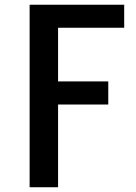

<svg xmlns="http://www.w3.org/2000/svg" viewBox="-20 -787 571 807"><path d="M104.5 -767.1H502V-670.4H224.1V-444.8H435.1V-347.7H224.1V0H104.5Z"/></svg>

Font: Tauri
Style: Regular
Weight: 400
Designer: Yvonne Schüttler
Foundry: Yvonne Schüttler
Version: Version 1.003; ttfautohint (v0.93.8-669f) -l 13 -r 13 -G 200